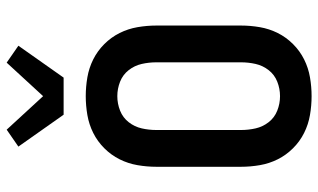

<svg xmlns="http://www.w3.org/2000/svg" viewBox="-214 -752 977 590"><g transform="rotate(-90 275.0 -456.5)"><path d="M275 12Q246 12 217 7Q188 2 162 -11Q136 -24 115 -45Q94 -66 81 -92Q68 -118 63 -147Q58 -176 58 -205V-465Q58 -494 63 -523Q68 -552 81 -578Q94 -604 115 -625Q136 -646 162 -659Q188 -672 217 -677Q246 -682 275 -682Q304 -682 333 -677Q362 -672 388 -659Q414 -646 435 -625Q456 -604 469 -578Q482 -552 487 -523Q492 -494 492 -465V-205Q492 -176 487 -147Q482 -118 469 -92Q456 -66 435 -45Q414 -24 388 -11Q362 2 333 7Q304 12 275 12ZM275 -85Q298 -85 319.5 -93.5Q341 -102 355 -120Q369 -138 374 -160Q379 -182 379 -205V-465Q379 -488 374 -510Q369 -532 355 -550Q341 -568 319.5 -576.5Q298 -585 275 -585Q252 -585 230.5 -576.5Q209 -568 195 -550Q181 -532 176 -510Q171 -488 171 -465V-205Q171 -182 176 -160Q181 -138 195 -120Q209 -102 230.5 -93.5Q252 -85 275 -85ZM218 -750 120 -889 172 -925 275 -813 378 -925 430 -889 332 -750Z"/></g></svg>

Font: Lode
Style: Bold
Weight: 700
Monospace: yes
Designer: Belleve Invis
Foundry: Belleve Invis
Version: Version 29.2.0; ttfautohint (v1.8.3)